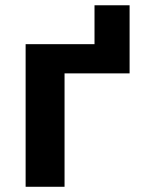

<svg xmlns="http://www.w3.org/2000/svg" viewBox="-20 -715 552 735"><path d="M476.1 -694.8V-434.1H227.1V0H78.1V-545.9H341.8V-694.8Z"/></svg>

Font: Open Sans
Style: Bold
Weight: 700
Designer: Monotype Design Team
Foundry: Monotype Imaging Inc.
Version: Version 3.000; ttfautohint (v1.8.4)